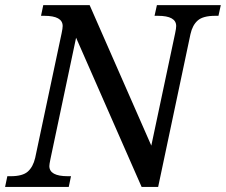

<svg xmlns="http://www.w3.org/2000/svg" viewBox="-40 -734 887 754"><path d="M647.9 -604Q651.9 -622.6 651.9 -631.8Q651.9 -671.9 580.1 -671.9H566.9L576.2 -713.9H827.1L817.9 -671.9H805.2Q757.3 -671.9 736.6 -653.6Q715.8 -635.3 708 -600.1L581.1 0H516.1L258.8 -585.9L158.2 -109.9Q153.8 -88.9 153.8 -82Q153.8 -42 226.1 -42H238.8L230 0H-20L-11.2 -42H2Q48.8 -42 69.3 -60.3Q89.8 -78.6 98.1 -113.8L202.1 -604Q206.1 -622.6 206.1 -631.8Q206.1 -671.9 133.8 -671.9H121.1L129.9 -713.9H312L554.2 -162.1Z"/></svg>

Font: Droid Serif
Style: Italic
Weight: 400
Italic angle: -12°
Designer: Monotype Design team
Foundry: Monotype Imaging Inc.
Version: Version 1.03